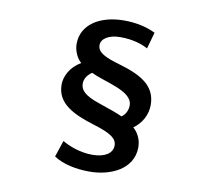

<svg xmlns="http://www.w3.org/2000/svg" viewBox="-91 -887 1181 1070"><g transform="rotate(10 500.0 -352.5)"><path d="M705 -746C657 -770 596 -784 527 -784C388 -784 288 -718 288 -610C288 -570 308 -529 332 -509C273 -475 245 -419 245 -372C245 -266 338 -220 463 -182C560 -152 595 -128 595 -88C595 -44 551 -16 482 -16C408 -16 343 -44 310 -64L279 29C334 66 411 79 483 79C597 79 727 25 727 -102C727 -151 701 -189 680 -206C724 -238 754 -287 754 -346C754 -455 668 -502 545 -538C462 -562 415 -583 415 -625C415 -660 454 -689 523 -689C594 -689 646 -671 679 -653ZM402 -466C481 -426 639 -406 639 -323C639 -296 626 -269 604 -255C581 -267 533 -283 470 -305C385 -333 360 -362 360 -398C360 -425 376 -449 402 -466Z"/></g></svg>

Font: Noto Sans Mono CJK JP Bold
Style: Regular
Weight: 700
Designer: Ryoko NISHIZUKA (kana & ideographs); Paul D. Hunt (Latin, Greek & Cyrillic); Wenlong ZHANG (bopomofo); Sandoll Communica
Foundry: Adobe Systems Incorporated
Version: Version 1.004;PS 1.004;hotconv 1.0.82;makeotf.lib2.5.63406